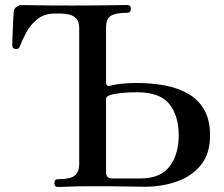

<svg xmlns="http://www.w3.org/2000/svg" viewBox="-20 -746 893 766"><path d="M211 0Q197 0 197 -16Q197 -31 211 -31Q258 -31 277 -44.5Q296 -58 296 -93V-635Q296 -661 283.5 -673Q271 -685 253.5 -688.5Q236 -692 220 -692H200Q157 -692 129.5 -670Q102 -648 85.5 -617.5Q69 -587 59 -561Q55 -552 50 -551Q45 -550 40 -551Q33 -552 31 -556.5Q29 -561 29 -565Q29 -569 29.5 -587Q30 -605 31 -628Q32 -651 33 -671Q34 -691 35 -700Q36 -713 47.5 -719.5Q59 -726 61 -726Q73 -726 122 -725Q171 -724 271 -724Q329 -724 376 -724.5Q423 -725 453 -725.5Q483 -726 488 -726Q502 -726 502 -711Q502 -695 488 -695Q442 -695 422.5 -683Q403 -671 403 -635V-418Q403 -398 424 -405Q438 -409 466 -412Q494 -415 525 -415Q585 -415 638 -405Q691 -395 731.5 -371.5Q772 -348 795 -307.5Q818 -267 818 -206Q818 -134 782.5 -89Q747 -44 687.5 -22.5Q628 -1 557 -1Q534 -1 487 -2Q440 -3 346 -3Q289 -3 255.5 -1.5Q222 0 211 0ZM429 -34H540Q620 -34 656.5 -82Q693 -130 693 -206Q693 -284 655.5 -331Q618 -378 526 -378Q488 -378 459 -374.5Q430 -371 418 -366Q408 -362 405.5 -358.5Q403 -355 403 -347V-62Q403 -46 409.5 -40Q416 -34 429 -34Z"/></svg>

Font: Zen Old Mincho SemiBold
Style: Regular
Weight: 600
Version: Version 1.500